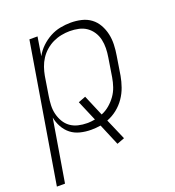

<svg xmlns="http://www.w3.org/2000/svg" viewBox="-135 -634 869 955"><g transform="rotate(-20 300.0 -156.5)"><path d="M3 215 125 -520H168L152 -421Q166 -447 188 -468Q210 -489 236 -503Q262 -517 290 -522.5Q318 -528 346 -528Q375 -528 402.5 -521.5Q430 -515 451.5 -499Q473 -483 486.5 -459Q500 -435 506 -408Q512 -381 511 -352Q510 -323 505 -294L489 -194Q484 -166 474 -137.5Q464 -109 446.5 -83.5Q429 -58 404.5 -38.5Q380 -19 351 -8L399 103L359 118L311 4Q298 6 285.5 7Q273 8 261 8Q231 8 203 1Q175 -6 154 -22.5Q133 -39 119.5 -63.5Q106 -88 101 -115L46 215ZM253 -30Q264 -30 274 -31Q284 -32 295 -34L249 -142L288 -157L335 -46Q358 -55 378 -72Q398 -89 412.5 -109.5Q427 -130 435 -153.5Q443 -177 447 -201L463 -301Q467 -325 467.5 -348.5Q468 -372 463 -394.5Q458 -417 445.5 -436Q433 -455 415 -467.5Q397 -480 374 -485Q351 -490 327 -490Q305 -490 282 -485.5Q259 -481 238 -471Q217 -461 198.5 -445Q180 -429 167 -409Q154 -389 146.5 -367Q139 -345 135 -323L119 -223Q115 -199 114 -175Q113 -151 118.5 -128.5Q124 -106 135.5 -86.5Q147 -67 165 -54Q183 -41 206 -35.5Q229 -30 253 -30Z"/></g></svg>

Font: Iosevka SS04 XLt Ex Obl
Style: Regular
Weight: 200
Width: 7
Italic angle: -9°
Monospace: yes
Designer: Belleve Invis
Foundry: Belleve Invis
Version: Version 19.0.0; ttfautohint (v1.8.4)